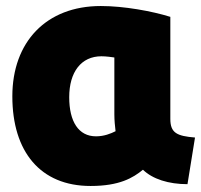

<svg xmlns="http://www.w3.org/2000/svg" viewBox="-20 -582 668 638"><path d="M455 -18C422 9 377 36 281 36C114 36 21 -78 21 -262C21 -442 133 -562 315 -562C392 -562 485 -545 546 -526V-187C546 -140 568 -130 628 -125L603 30C540 30 487 13 455 -18ZM360 -202V-391C353 -392 333 -395 317 -395C250 -395 210 -343 210 -259C210 -178 241 -129 299 -129C326 -129 348 -138 364 -146C362 -163 360 -182 360 -202Z"/></svg>

Font: Repo Black
Style: Regular
Weight: 900
Designer: Stefan Peev
Foundry: Context Ltd
Version: Version 1.502